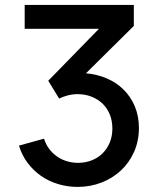

<svg xmlns="http://www.w3.org/2000/svg" viewBox="-20 -740 640 774"><path d="M293 13.5Q252 13.5 214 2Q176 -9.5 145 -31.2Q114 -53 91 -83.8Q68 -114.5 56.5 -153L157.5 -181Q164.5 -158.5 177.8 -140.5Q191 -122.5 209 -109.8Q227 -97 249.2 -90.2Q271.5 -83.5 296 -83.5Q326 -84 351.2 -94.2Q376.5 -104.5 394.5 -122.8Q412.5 -141 422.8 -166.2Q433 -191.5 433 -222Q433 -252.5 422.8 -278Q412.5 -303.5 393.8 -321.8Q375 -340 349.2 -350.2Q323.5 -360.5 292.5 -360.5Q272 -360.5 251.5 -355Q231 -349.5 218.5 -342.5L174.5 -414.5L379 -624H79.5V-720H519.5V-635.5L326.5 -444.5Q372.5 -440.5 411.5 -423.5Q450.5 -406.5 479 -378Q507.5 -349.5 523.8 -310.5Q540 -271.5 540 -224Q540 -171.5 520.5 -127.8Q501 -84 467.5 -52.8Q434 -21.5 389 -4Q344 13.5 293 13.5Z"/></svg>

Font: Cns Manrope SemBd
Style: Regular
Weight: 600
Designer: Mikhail Sharanda
Foundry: Mikhail Sharanda
Version: Version 4.504